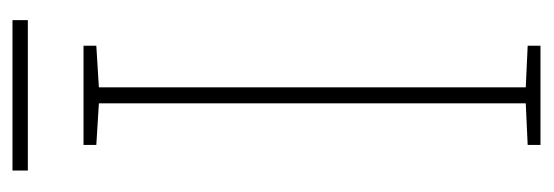

<svg xmlns="http://www.w3.org/2000/svg" viewBox="-302 -562 865 300"><g transform="rotate(-90 130.0 -412.5)"><path d="M248 -825H13V-801H248ZM208 0V-20L143 -23V-690L208 -694V-714H53V-694L118 -690V-23L53 -20V0Z"/></g></svg>

Font: Noto Sans Gujarati UI SemiCondensed Thin
Style: Regular
Weight: 100
Width: 4
Designer: Jelle Bosma - Monotype Design Team, Universal Thirst
Foundry: Monotype Imaging Inc.
Version: Version 2.106